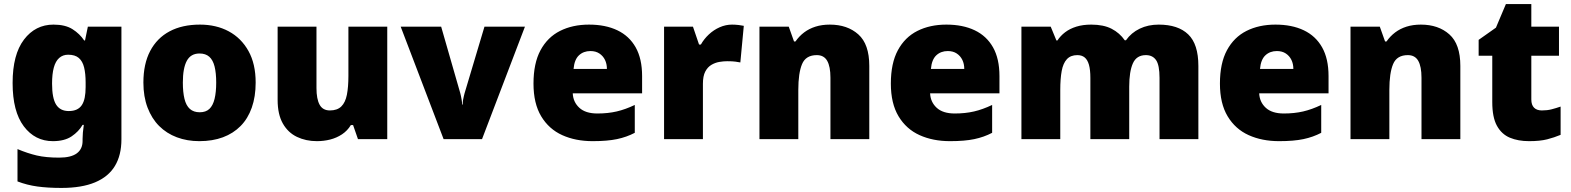

<svg xmlns="http://www.w3.org/2000/svg" viewBox="-20 -684 7724 944"><path d="M243 -563Q301 -563 336.5 -540.5Q372 -518 394 -485H398L412 -553H577V1Q577 79 545 132Q513 185 447.5 212.5Q382 240 282 240Q215 240 164 233Q113 226 66 208V49Q116 70 161 80.5Q206 91 271 91Q329 91 357.5 70Q386 49 386 9V-1Q386 -14 387.5 -32Q389 -50 392 -70H386Q367 -37 332 -13.5Q297 10 240 10Q152 10 97 -63Q42 -136 42 -276Q42 -416 98 -489.5Q154 -563 243 -563ZM315 -415Q289 -415 271 -399Q253 -383 244.5 -351.5Q236 -320 236 -273Q236 -201 256 -169.5Q276 -138 318 -138Q341 -138 357 -145.5Q373 -153 382.5 -167.5Q392 -182 396.5 -204Q401 -226 401 -256V-279Q401 -322 393.5 -352.5Q386 -383 367.5 -399Q349 -415 315 -415Z M1237 -278Q1237 -209 1218 -155Q1199 -101 1163 -64.5Q1127 -28 1076 -9Q1025 10 960 10Q900 10 849.5 -9Q799 -28 762.5 -64.5Q726 -101 705.5 -155Q685 -209 685 -278Q685 -370 718.5 -433.5Q752 -497 814 -530Q876 -563 963 -563Q1043 -563 1104.5 -530Q1166 -497 1201.5 -433.5Q1237 -370 1237 -278ZM879 -278Q879 -231 887 -198Q895 -165 913.5 -148.5Q932 -132 962 -132Q992 -132 1009.5 -148.5Q1027 -165 1035 -198Q1043 -231 1043 -278Q1043 -325 1035 -357Q1027 -389 1009 -405Q991 -421 961 -421Q918 -421 898.5 -385Q879 -349 879 -278Z M1884 -553V0H1740L1716 -69H1705Q1688 -41 1661.5 -23.5Q1635 -6 1603.5 2Q1572 10 1538 10Q1484 10 1440 -11Q1396 -32 1370.5 -77Q1345 -122 1345 -193V-553H1536V-251Q1536 -197 1551.5 -169Q1567 -141 1602 -141Q1638 -141 1658 -160.5Q1678 -180 1685.5 -218Q1693 -256 1693 -311V-553Z M2161 0 1950 -553H2149L2243 -226Q2244 -223 2246 -213.5Q2248 -204 2250 -192.5Q2252 -181 2252 -170H2255Q2255 -181 2256.5 -191.5Q2258 -202 2260.5 -211Q2263 -220 2264 -225L2362 -553H2561L2350 0Z M2876 -563Q2957 -563 3015.5 -535Q3074 -507 3105.5 -451Q3137 -395 3137 -310V-225H2796Q2798 -182 2828.5 -154Q2859 -126 2917 -126Q2969 -126 3012 -136Q3055 -146 3101 -168V-31Q3061 -10 3013.5 0Q2966 10 2894 10Q2810 10 2744.5 -19.5Q2679 -49 2641 -112Q2603 -175 2603 -273Q2603 -373 2637.5 -437Q2672 -501 2733.5 -532Q2795 -563 2876 -563ZM2883 -433Q2849 -433 2826.5 -412Q2804 -391 2800 -345H2964Q2964 -370 2954.5 -389.5Q2945 -409 2927 -421Q2909 -433 2883 -433Z M3579 -563Q3595 -563 3612 -561Q3629 -559 3637 -557L3620 -377Q3610 -379 3595.5 -381Q3581 -383 3555 -383Q3537 -383 3516.5 -379.5Q3496 -376 3477.5 -365Q3459 -354 3447.5 -332Q3436 -310 3436 -272V0H3245V-553H3387L3417 -465H3426Q3441 -492 3465 -514.5Q3489 -537 3518.5 -550Q3548 -563 3579 -563Z M4060 -563Q4146 -563 4200 -515Q4254 -467 4254 -360V0H4063V-302Q4063 -357 4047 -385Q4031 -413 3996 -413Q3942 -413 3923.5 -369Q3905 -325 3905 -242V0H3714V-553H3858L3884 -480H3891Q3909 -506 3933.5 -524.5Q3958 -543 3989.5 -553Q4021 -563 4060 -563Z M4633 -563Q4714 -563 4772.5 -535Q4831 -507 4862.5 -451Q4894 -395 4894 -310V-225H4553Q4555 -182 4585.5 -154Q4616 -126 4674 -126Q4726 -126 4769 -136Q4812 -146 4858 -168V-31Q4818 -10 4770.5 0Q4723 10 4651 10Q4567 10 4501.5 -19.5Q4436 -49 4398 -112Q4360 -175 4360 -273Q4360 -373 4394.5 -437Q4429 -501 4490.5 -532Q4552 -563 4633 -563ZM4640 -433Q4606 -433 4583.5 -412Q4561 -391 4557 -345H4721Q4721 -370 4711.5 -389.5Q4702 -409 4684 -421Q4666 -433 4640 -433Z M5677 -563Q5772 -563 5822 -515Q5872 -467 5872 -360V0H5681V-301Q5681 -364 5664 -388.5Q5647 -413 5614 -413Q5568 -413 5550 -372.5Q5532 -332 5532 -258V0H5341V-301Q5341 -341 5334 -365.5Q5327 -390 5313 -401.5Q5299 -413 5277 -413Q5244 -413 5225.5 -393Q5207 -373 5200 -335Q5193 -297 5193 -242V0H5002V-553H5146L5174 -485H5179Q5194 -508 5217 -525.5Q5240 -543 5272 -553Q5304 -563 5345 -563Q5406 -563 5445.5 -542.5Q5485 -522 5510 -486H5516Q5542 -523 5583.5 -543Q5625 -563 5677 -563Z M6251 -563Q6332 -563 6390.5 -535Q6449 -507 6480.5 -451Q6512 -395 6512 -310V-225H6171Q6173 -182 6203.5 -154Q6234 -126 6292 -126Q6344 -126 6387 -136Q6430 -146 6476 -168V-31Q6436 -10 6388.5 0Q6341 10 6269 10Q6185 10 6119.5 -19.5Q6054 -49 6016 -112Q5978 -175 5978 -273Q5978 -373 6012.5 -437Q6047 -501 6108.5 -532Q6170 -563 6251 -563ZM6258 -433Q6224 -433 6201.5 -412Q6179 -391 6175 -345H6339Q6339 -370 6329.5 -389.5Q6320 -409 6302 -421Q6284 -433 6258 -433Z M6966 -563Q7052 -563 7106 -515Q7160 -467 7160 -360V0H6969V-302Q6969 -357 6953 -385Q6937 -413 6902 -413Q6848 -413 6829.5 -369Q6811 -325 6811 -242V0H6620V-553H6764L6790 -480H6797Q6815 -506 6839.5 -524.5Q6864 -543 6895.5 -553Q6927 -563 6966 -563Z M7561 -141Q7587 -141 7608.5 -146.5Q7630 -152 7653 -160V-21Q7622 -8 7587 1Q7552 10 7498 10Q7444 10 7403.5 -7Q7363 -24 7340 -65.5Q7317 -107 7317 -182V-410H7250V-488L7335 -548L7384 -664H7509V-553H7645V-410H7509V-195Q7509 -168 7522.5 -154.5Q7536 -141 7561 -141Z"/></svg>

Font: Noto Sans Khmer Black
Style: Regular
Weight: 900
Version: Version 2.003